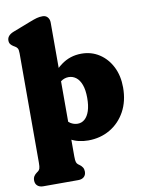

<svg xmlns="http://www.w3.org/2000/svg" viewBox="-104 -826 858 1132"><g transform="rotate(-10 325.0 -260.0)"><path d="M272 -709V92Q272 117.5 275.5 127.2Q279 137 286 142L293 147Q305 155.5 311.5 165.8Q318 176 318 191Q318 211 305.5 222.5Q293 234 271 234H61Q39.5 234 26.8 222.5Q14 211 14 191Q14 176 20.5 165.8Q27 155.5 39 147L46 142Q53 137 56.5 127.2Q60 117.5 60 92V-562Q60 -584.5 54.5 -592.8Q49 -601 40 -606L33 -610Q22 -616.5 15 -625.2Q8 -634 8 -648Q8 -678.5 48 -694L154 -735Q179.5 -745 196 -749.5Q212.5 -754 231 -754Q250 -754 261 -741.2Q272 -728.5 272 -709ZM235 -307 199 -347Q242 -417 295.5 -457Q349 -497 418 -497Q477.5 -497 524.5 -466.5Q571.5 -436 598.8 -382.2Q626 -328.5 626 -258Q626 -176.5 592.5 -115.2Q559 -54 501 -20Q443 14 370 14Q309.5 14 264.2 -11.8Q219 -37.5 186 -90L243 -156Q262 -120 282.5 -107Q303 -94 326 -94Q350 -94 368.2 -110Q386.5 -126 396.8 -157.2Q407 -188.5 407 -234Q407 -282 395.5 -313Q384 -344 364.2 -359Q344.5 -374 320 -374Q294.5 -374 273 -358.2Q251.5 -342.5 235 -307Z"/></g></svg>

Font: Fraunces SuperSoft 9pt
Style: Regular
Weight: 900
Version: Version 1.000;[b76b70a41]